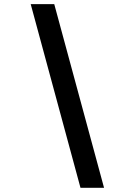

<svg xmlns="http://www.w3.org/2000/svg" viewBox="-20 -806 626 919"><path d="M365.2 92.8 127 -786.1H239.7L478 92.8Z"/></svg>

Font: Cascadia Code PL SemiBold
Style: Italic
Weight: 600
Italic angle: -10°
Monospace: yes
Designer: Aaron Bell
Foundry: Saja Typeworks
Version: Version 2404.023; ttfautohint (v1.8.4)